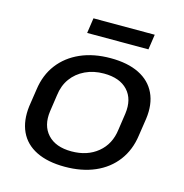

<svg xmlns="http://www.w3.org/2000/svg" viewBox="-106 -808 876 914"><g transform="rotate(15 332.0 -351.0)"><path d="M293 8Q209 8 152.5 -20Q96 -48 71.5 -101Q47 -154 56 -227L69 -313Q79 -386 119 -438.5Q159 -491 223.5 -519.5Q288 -548 372 -548Q456 -548 512.5 -520Q569 -492 594 -439Q619 -386 609 -313L596 -227Q586 -154 546 -101Q506 -48 441.5 -20Q377 8 293 8ZM305 -71Q383 -71 434.5 -113.5Q486 -156 495 -229L507 -311Q517 -384 477.5 -426.5Q438 -469 360 -469Q309 -469 268 -449.5Q227 -430 201.5 -395Q176 -360 170 -311L158 -229Q148 -157 187.5 -114Q227 -71 305 -71ZM545 -710 534 -635H232L243 -710Z"/></g></svg>

Font: Pathway Extreme 28pt Medium
Style: Italic
Weight: 500
Italic angle: -8°
Designer: Eduardo Rodriguez Tunni
Foundry: Eduardo Rodriguez Tunni
Version: Version 1.001;gftools[0.9.26]